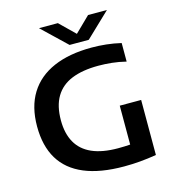

<svg xmlns="http://www.w3.org/2000/svg" viewBox="-135 -1059 1067 1179"><g transform="rotate(-15 399.0 -470.0)"><path d="M508.5 7.5Q356.5 7.5 255.8 -34.8Q155 -77 104.8 -160.2Q54.5 -243.5 54.5 -367.5Q54.5 -492.5 107.2 -577.5Q160 -662.5 260.2 -706Q360.5 -749.5 503 -749.5Q548.5 -749.5 595.2 -744.5Q642 -739.5 689 -728.5V-610.5Q642.5 -622 599.2 -626.5Q556 -631 514 -631Q413 -631 344.2 -603Q275.5 -575 240.5 -516.2Q205.5 -457.5 205.5 -366Q205.5 -282.5 237.8 -225.2Q270 -168 335.5 -139Q401 -110 501 -110Q543 -110 582 -113Q621 -116 653.5 -121.5L578 -53.5V-360H714V-10Q659 -1 609.8 3.2Q560.5 7.5 508.5 7.5ZM377 -800 222 -948H342L452.5 -840H423.5L534 -948H654L499 -800Z"/></g></svg>

Font: Encode Sans SC Expanded SemiBold
Style: Regular
Weight: 600
Width: 7
Designer: Multiple Designers
Foundry: Impallari Type
Version: Version 3.002